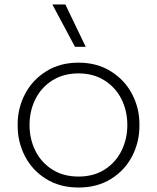

<svg xmlns="http://www.w3.org/2000/svg" viewBox="-20 -821 701 858"><path d="M59 -257V-267Q59 -338 92 -401Q125 -464 186.5 -502.5Q248 -541 331 -541Q413 -541 475 -502.5Q537 -464 570 -401Q603 -338 603 -267V-257Q603 -187 571 -124Q539 -61 477 -22Q415 17 331 17Q247 17 185 -22Q123 -61 91 -124Q59 -187 59 -257ZM549 -262Q549 -326 522.5 -378.5Q496 -431 446.5 -462Q397 -493 331 -493Q264 -493 214.5 -462Q165 -431 138.5 -378.5Q112 -326 112 -262Q112 -200 138 -147.5Q164 -95 213.5 -63.5Q263 -32 331 -32Q399 -32 448 -63.5Q497 -95 523 -147.5Q549 -200 549 -262ZM214 -801H272L363 -612H315Z"/></svg>

Font: Sora-SIA ExtraLight
Style: Regular
Weight: 200
Designer: Jonathan Barnbrook, Julián Moncada
Foundry: Barnbrook Fonts
Version: Version 2.000